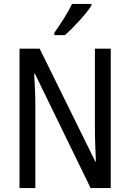

<svg xmlns="http://www.w3.org/2000/svg" viewBox="-20 -963 666 983"><path d="M448 -934V-943H349C327 -898 293 -844 258 -795V-783H312C354 -819 423 -894 448 -934ZM547 0V-714H466V-294C466 -247 469 -187 471 -136H468L183 -714H80V0H161V-426C161 -477 158 -533 155 -585H159L444 0Z"/></svg>

Font: Noto Sans Lao Condensed
Style: Regular
Weight: 400
Width: 3
Designer: Monotype Design Team
Foundry: Monotype Imaging Inc.
Version: Version 2.004